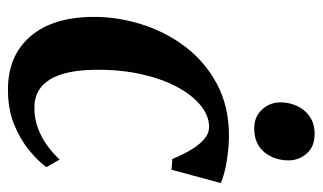

<svg xmlns="http://www.w3.org/2000/svg" viewBox="-184 -616 812 483"><g transform="rotate(90 221.5 -375.0)"><path d="M206 10.5Q120.5 10.5 72 -46Q23.5 -102.5 23 -203.5Q22.5 -264.5 41.5 -325.2Q60.5 -386 98.2 -435.8Q136 -485.5 192.2 -515.5Q248.5 -545.5 322.5 -545.5Q350.5 -545.5 384 -540.2Q417.5 -535 441 -525L407.5 -401L380.5 -403Q368.5 -432 355.8 -452.5Q343 -473 329.2 -484.2Q315.5 -495.5 300 -495.5Q272 -495.5 246 -474.5Q220 -453.5 199.5 -415.5Q179 -377.5 167.2 -325.2Q155.5 -273 156 -210.5Q156.5 -158.5 167.5 -124.2Q178.5 -90 199.5 -73Q220.5 -56 251 -56Q279 -56 302.5 -64.8Q326 -73.5 345.8 -87.8Q365.5 -102 382 -119.5L401 -86Q386 -65.5 358.8 -43Q331.5 -20.5 293.5 -5Q255.5 10.5 206 10.5ZM303.5 -609Q274 -609 255.8 -629Q237.5 -649 238 -676.5Q239 -712.5 260.2 -736.8Q281.5 -761 317 -761Q349.5 -761 366.8 -741Q384 -721 384 -695Q383.5 -658.5 362.8 -633.8Q342 -609 303.5 -609Z"/></g></svg>

Font: Merriweather 72pt SemiBold
Style: Italic
Weight: 600
Italic angle: -7.8°
Version: Version 2.101